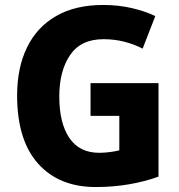

<svg xmlns="http://www.w3.org/2000/svg" viewBox="-20 -744 721 774"><path d="M345 -409H619V-32Q564 -12 500 -1Q436 10 366 10Q218 10 133.5 -84.5Q49 -179 49 -359Q49 -471 89 -553Q129 -635 206.5 -679.5Q284 -724 396 -724Q457 -724 511 -711.5Q565 -699 606 -679L555 -548Q520 -566 480.5 -576Q441 -586 397 -586Q306 -586 262.5 -522Q219 -458 219 -355Q219 -248 259.5 -188Q300 -128 380 -128Q401 -128 423.5 -131Q446 -134 461 -138V-277H345Z"/></svg>

Font: Noto Sans Khmer UI SemiCondensed ExtraBold
Style: Regular
Weight: 800
Width: 4
Designer: Danh Hong and the Monotype Design Team
Foundry: Monotype Imaging Inc.
Version: Version 2.002; ttfautohint (v1.8.4.7-5d5b)